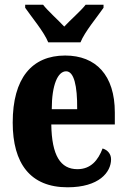

<svg xmlns="http://www.w3.org/2000/svg" viewBox="-20 -786 539 816"><path d="M185 -606H322C340 -651 394 -715 420 -753V-766H344C326 -742 278 -700 253 -673C228 -700 181 -742 163 -766H87V-753C113 -715 167 -651 185 -606ZM267 10C401 10 452 -54 452 -109C452 -133 436 -149 416 -155C397 -105 366 -67 309 -67C237 -67 200 -125 198 -257H468V-308C468 -466 388 -550 257 -550C115 -550 34 -453 34 -265C34 -91 109 10 267 10ZM308 -322H200C200 -426 226 -483 261 -483C294 -483 309 -423 308 -322Z"/></svg>

Font: Noto Serif Myanmar ExtraCondensed Black
Style: Regular
Weight: 900
Width: 2
Designer: Ben Mitchell and the Monotype Design Team
Foundry: Monotype Imaging Inc.
Version: Version 2.106